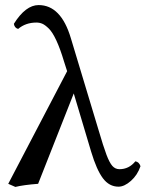

<svg xmlns="http://www.w3.org/2000/svg" viewBox="-20 -718 576 750"><path d="M528.8 -68.8Q517.1 -34.2 491.5 -11.5Q465.8 11.2 442.9 11.2Q406.7 11.2 382.1 -21.5Q357.4 -54.2 335.9 -126L268.1 -353L128.9 0Q71.3 4.4 40 12.2L12.2 0L242.2 -439.9L230 -478Q215.3 -527.3 200.2 -559.8Q185.1 -592.3 170.7 -606.4Q156.2 -620.6 145.5 -625.2Q134.8 -629.9 122.1 -629.9Q80.1 -629.9 50.8 -605Q36.6 -608.9 34.2 -625Q80.1 -698.2 130.9 -698.2Q218.3 -698.2 256.8 -568.8L363.8 -213.9Q384.3 -144 396 -113.3Q407.7 -82.5 418.9 -69.8Q430.2 -57.1 446.8 -57.1Q483.9 -57.1 508.8 -87.9Q523.4 -85.4 528.8 -68.8Z"/></svg>

Font: Common Serif Medium
Style: Regular
Weight: 500
Designer: Philipp H. Poll, Khaled Hosny
Foundry: Stefan Peev, Context Ltd.
Version: Version 1.026